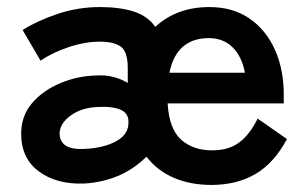

<svg xmlns="http://www.w3.org/2000/svg" viewBox="-20 -513 869 544"><path d="M219 7Q141 10 90.5 -27Q40 -64 40 -134Q40 -185 71 -221Q102 -257 151 -277.5Q200 -298 252 -299Q278 -301 301 -295Q324 -289 342 -278V-320Q342 -367 322 -381Q302 -395 263 -395Q221 -395 174.5 -379.5Q128 -364 95 -341L44 -428Q85 -454 143 -473.5Q201 -493 263 -493Q319 -493 358.5 -480.5Q398 -468 420 -437Q481 -493 573 -493Q640 -493 687 -460.5Q734 -428 759 -372Q784 -316 784 -246V-220H455Q459 -148 493 -117.5Q527 -87 581 -87Q628 -87 658 -109.5Q688 -132 710 -177L793 -119Q756 -50 703 -19.5Q650 11 579 11Q520 11 473 -9Q426 -29 395 -69Q357 -32 313 -14Q269 4 219 7ZM217 -91Q273 -93 309.5 -113Q346 -133 344 -170Q343 -194 319.5 -203Q296 -212 261 -210Q212 -209 180 -185.5Q148 -162 149 -133Q151 -88 217 -91ZM460 -307H674Q665 -354 638.5 -379.5Q612 -405 572 -405Q480 -405 460 -307Z"/></svg>

Font: Zen Kaku Gothic New
Style: Bold
Weight: 700
Designer: Yoshimichi Ohira
Foundry: Positype
Version: Version 1.002